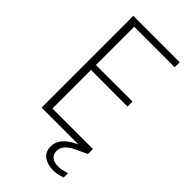

<svg xmlns="http://www.w3.org/2000/svg" viewBox="-274 -772 1039 1039"><g transform="rotate(45 245.5 -253.0)"><path d="M437 -702V-664H127V-371H407V-333H127V-38H437V0L371 31Q305 61 305 109Q305 135 322.5 148.5Q340 162 370 162Q398 162 434 149V183Q398 196 366 196Q322 196 293.5 175Q265 154 265 113Q265 45 362 1L364 0H82V-702Z"/></g></svg>

Font: Poppins ExtraLight
Style: Regular
Weight: 275
Designer: Ninad Kale (Devanagari), Jonny Pinhorn (Latin)
Foundry: Indian Type Foundry
Version: Version 3.200;PS 1.000;hotconv 16.6.54;makeotf.lib2.5.65590